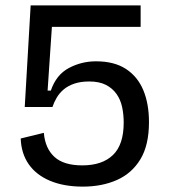

<svg xmlns="http://www.w3.org/2000/svg" viewBox="-20 -680 632 714"><path d="M288 14Q218 14 166.5 -7.5Q115 -29 87 -69Q59 -109 57 -165L143 -186Q148 -128 182.5 -96.5Q217 -65 286 -65Q360 -65 400 -103.5Q440 -142 440 -224Q440 -255 434 -282.5Q428 -310 413 -331Q398 -352 373.5 -364.5Q349 -377 312 -377Q280 -377 256.5 -369Q233 -361 217 -347.5Q201 -334 191 -317Q181 -300 175 -282H72L94 -660H503V-580H173L157 -343H169Q189 -402 236 -427Q283 -452 337 -452Q405 -452 448.5 -423.5Q492 -395 513 -344.5Q534 -294 534 -226Q534 -140 502 -87.5Q470 -35 414.5 -10.5Q359 14 288 14Z"/></svg>

Font: Bricolage Grotesque 18pt
Style: Regular
Weight: 400
Version: Version 1.001;gftools[0.9.33.dev8+g029e19f]